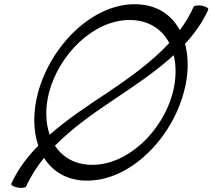

<svg xmlns="http://www.w3.org/2000/svg" viewBox="-20 -839 1009 912"><path d="M900 -807C882 -767 860 -730 834 -696C794 -771 721 -819 620 -819C415 -819 220 -619 161 -400C136 -308 137 -219 162 -147C108 -93 64 -33 34 33C31 40 44 48 64 52C83 55 101 53 104 47C126 -2 155 -47 189 -89C231 -23 300 19 394 19C600 19 794 -181 853 -400C876 -483 877 -564 859 -631C905 -681 943 -734 969 -793C972 -800 959 -808 940 -812C921 -815 903 -813 900 -807ZM213 -400C261 -581 424 -744 596 -744C685 -744 749 -701 784 -635C701 -545 596 -470 492 -400C398 -338 300 -273 216 -199C196 -256 194 -327 213 -400ZM512 -360C612 -427 718 -497 805 -577C818 -525 817 -463 801 -400C754 -219 590 -56 418 -56C338 -56 278 -91 241 -147C320 -227 416 -296 512 -360Z"/></svg>

Font: Nupuram Light Oblique
Style: Regular
Weight: 300
Designer: Santhosh Thottingal (santhosh.thottingal@gmail.com)
Foundry: SMC
Version: Version 1.000